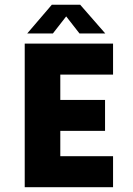

<svg xmlns="http://www.w3.org/2000/svg" viewBox="-20 -776 550 796"><path d="M254.4 -708 309.6 -637.2H416.5L312.5 -756.3H194.8L92.8 -637.2H199.2ZM448.7 -466.8V-595.2H82.5V0H448.7V-128.4H230V-233.4H415.5V-361.8H230V-466.8Z"/></svg>

Font: Now Black
Style: Regular
Weight: 400
Designer: Alfredo Marco Pradil
Foundry: Alfredo Marco Pradil
Version: Version 1.200;hotconv 1.0.109;makeotfexe 2.5.65596